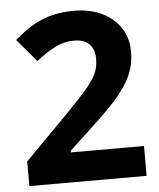

<svg xmlns="http://www.w3.org/2000/svg" viewBox="-52 -769 674 814"><g transform="rotate(-5 285.0 -362.0)"><path d="M369 -513C369 -462 350 -434 324 -400C308 -379 272 -341 219 -286L40 -105V0H539V-127H228V-134L320 -220C381 -276 424 -320 448 -350C488 -401 519 -451 519 -531C519 -568 510 -602 491 -631C454 -688 385 -724 293 -724C224 -724 171 -709 126 -685C103 -673 73 -652 38 -622L120 -525C149 -548 176 -566 202 -579C228 -592 254 -598 282 -598C337 -598 369 -569 369 -513Z"/></g></svg>

Font: Passageway
Style: Regular
Weight: 700
Foundry: Ascender Corporation
Version: Version 1.11